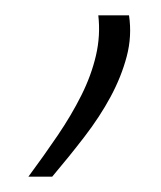

<svg xmlns="http://www.w3.org/2000/svg" viewBox="-20 -107 210 250"><path d="M17 123Q37 96 55 69.5Q73 43 86 17Q99 -9 105 -35Q111 -61 108 -87H148Q152 -60 145 -33.5Q138 -7 124 19Q110 45 90 71Q70 97 48 123Z"/></svg>

Font: Panefresco 1wt
Style: Italic
Weight: 250
Version: Version 1.000